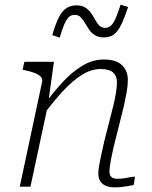

<svg xmlns="http://www.w3.org/2000/svg" viewBox="-20 -803 654 826"><path d="M65 0H111L189 -364V-372L212 -537H85L77 -503L87 -501Q112 -496 129.5 -489Q147 -482 155.5 -473Q164 -464 161 -450ZM469 -171 513 -347Q520 -379 525 -407Q530 -435 530 -459Q530 -498 505 -522.5Q480 -547 426 -547Q379 -547 334 -520Q289 -493 246 -446Q203 -399 160 -338L169 -312Q214 -372 254.5 -415Q295 -458 334 -482Q373 -506 413 -506Q450 -506 466.5 -491Q483 -476 483 -450Q483 -427 479 -404Q475 -381 468 -350L428 -193Q421 -161 415.5 -136Q410 -111 406.5 -91.5Q403 -72 403 -56Q403 -36 412 -22.5Q421 -9 437 -3Q453 3 474 3Q488 3 502.5 1.5Q517 0 530.5 -2.5Q544 -5 555 -7L561 -43Q552 -43 540 -40.5Q528 -38 514 -36Q500 -34 484 -34Q469 -34 460 -41Q451 -48 451 -64Q451 -75 453 -90Q455 -105 459 -125Q463 -145 469 -171ZM427 -642Q404 -642 388.5 -651.5Q373 -661 363 -676Q353 -691 344.5 -705.5Q336 -720 326.5 -729.5Q317 -739 301 -739Q279 -739 265.5 -716Q252 -693 237 -641L205 -652Q219 -701 233.5 -729Q248 -757 266.5 -768.5Q285 -780 309 -780Q332 -780 347 -770.5Q362 -761 372 -746.5Q382 -732 390 -717Q398 -702 408 -692.5Q418 -683 432 -683Q447 -683 458 -693.5Q469 -704 478.5 -726.5Q488 -749 499 -783L531 -773Q515 -724 500.5 -695Q486 -666 469 -654Q452 -642 427 -642Z"/></svg>

Font: Roboto Serif Thin
Style: Italic
Weight: 250
Italic angle: -10°
Version: Version 1.007